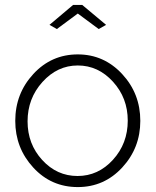

<svg xmlns="http://www.w3.org/2000/svg" viewBox="-20 -750 632 780"><path d="M181 -649 277 -730H314L411 -649L381 -632L296 -695L211 -632ZM42 -259Q42 -370 115.5 -449.5Q189 -529 296 -529Q402 -529 476 -449.5Q550 -370 550 -259Q550 -149 476.5 -69.5Q403 10 296 10Q188 10 115 -69.5Q42 -149 42 -259ZM499 -260Q499 -352 439 -418Q379 -484 296 -484Q213 -484 152.5 -417Q92 -350 92 -257Q92 -165 151.5 -100Q211 -35 295 -35Q379 -35 439 -101Q499 -167 499 -260Z"/></svg>

Font: Raleway-v4020 Light
Style: Regular
Weight: 300
Designer: Matt McInerney, Pablo Impallari, Rodrigo Fuenzalida
Foundry: Matt McInerney, Pablo Impallari, Rodrigo Fuenzalida
Version: Version 4.020;PS 004.020;hotconv 1.0.88;makeotf.lib2.5.64775